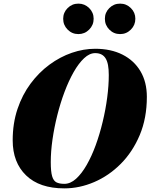

<svg xmlns="http://www.w3.org/2000/svg" viewBox="-20 -1029 830 1059"><path d="M335 10Q198 10 124 -61.5Q50 -133 50 -255Q50 -349 76.5 -427.8Q103 -506.5 148.8 -568Q194.5 -629.5 253 -672.5Q311.5 -715.5 376.2 -737.8Q441 -760 505 -760Q591.5 -760 655.5 -727.8Q719.5 -695.5 754.8 -636Q790 -576.5 790 -495Q790 -377.5 750.8 -284.2Q711.5 -191 646 -125.2Q580.5 -59.5 499.5 -24.8Q418.5 10 335 10ZM335 -15Q368.5 -15 399.5 -43Q430.5 -71 458 -119Q485.5 -167 507.8 -228Q530 -289 546.2 -356.5Q562.5 -424 571.2 -490.5Q580 -557 580 -615Q580 -647 575.8 -669.8Q571.5 -692.5 562.5 -707Q553.5 -721.5 539.2 -728.8Q525 -736 505 -736Q474 -736 444 -708Q414 -680 386.5 -631.8Q359 -583.5 336 -522.2Q313 -461 296 -393.5Q279 -326 269.5 -259.5Q260 -193 260 -135Q260 -82.5 267.5 -57Q275 -31.5 291.5 -23.2Q308 -15 335 -15ZM642.5 -841Q607.5 -841 583 -865.8Q558.5 -890.5 558.5 -925.5Q558.5 -960 583 -984.5Q607.5 -1009 642.5 -1009Q677 -1009 701.8 -984.5Q726.5 -960 726.5 -925.5Q726.5 -890.5 701.8 -865.8Q677 -841 642.5 -841ZM412.5 -841Q377.5 -841 353 -865.8Q328.5 -890.5 328.5 -925.5Q328.5 -960 353 -984.5Q377.5 -1009 412.5 -1009Q447 -1009 471.8 -984.5Q496.5 -960 496.5 -925.5Q496.5 -890.5 471.8 -865.8Q447 -841 412.5 -841Z"/></svg>

Font: Bodoni Moda 9pt Black
Style: Italic
Weight: 900
Italic angle: -13°
Designer: Owen Earl
Foundry: indestructible type
Version: Version 2.004